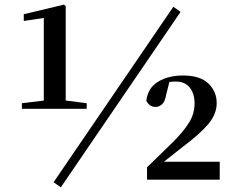

<svg xmlns="http://www.w3.org/2000/svg" viewBox="-20 -771 1006 824"><path d="M74 -304V-328L173 -340H259L352 -328V-304ZM168 -304V-694L82 -681V-710L254 -751L262 -745V-304ZM611 0V-53L721 -160Q768 -207 791.5 -245Q815 -283 815 -327Q815 -370 794 -395.5Q773 -421 735 -421Q722 -421 709.5 -419.5Q697 -418 684 -411L709 -427L693 -364Q688 -334 675 -323Q662 -312 648 -312Q622 -312 608 -338Q614 -393 658 -420Q702 -447 765 -447Q839 -447 874.5 -412.5Q910 -378 910 -329Q910 -281 873.5 -238Q837 -195 762 -139L656 -55L676 -91V-77H923V0ZM241 33 210 11 724 -742 755 -720Z"/></svg>

Font: Noto Serif SC ExtraLight
Style: Bold
Weight: 700
Version: Version 2.002-H1;hotconv 1.1.0;makeotfexe 2.6.0